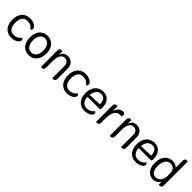

<svg xmlns="http://www.w3.org/2000/svg" viewBox="374 -2247 3781 3781"><g transform="rotate(45 2264.0 -356.5)"><path d="M36 -255Q36 -336 64 -396.5Q92 -457 145 -489.5Q198 -522 269 -522Q318 -522 360.5 -507.5Q403 -493 429 -468Q455 -443 455 -413Q455 -380 424 -370Q399 -408 358.5 -429Q318 -450 269 -450Q193 -450 156.5 -399Q120 -348 120 -255Q120 -162 156.5 -111Q193 -60 269 -60Q318 -60 358.5 -81Q399 -102 424 -140Q455 -130 455 -97Q455 -67 429 -42Q403 -17 360.5 -2.5Q318 12 269 12Q198 12 145 -20.5Q92 -53 64 -113.5Q36 -174 36 -255Z M527 -255Q527 -336 555 -396.5Q583 -457 634.5 -489.5Q686 -522 755 -522Q824 -522 875.5 -489.5Q927 -457 955 -396.5Q983 -336 983 -255Q983 -174 955 -113.5Q927 -53 875.5 -20.5Q824 12 755 12Q686 12 634.5 -20.5Q583 -53 555 -113.5Q527 -174 527 -255ZM899 -255Q899 -344 860 -397Q821 -450 755 -450Q689 -450 650 -397Q611 -344 611 -255Q611 -166 650 -113Q689 -60 755 -60Q821 -60 860 -113Q899 -166 899 -255Z M1093 2V-455Q1093 -483 1107 -499.5Q1121 -516 1147 -516Q1162 -516 1175 -512V-407Q1191 -465 1226 -493.5Q1261 -522 1319 -522Q1396 -522 1442.5 -473Q1489 -424 1489 -333V-55Q1489 -27 1475 -10.5Q1461 6 1435 6Q1420 6 1407 2V-339Q1407 -393 1378.5 -423.5Q1350 -454 1299 -454Q1240 -454 1207.5 -397Q1175 -340 1175 -236V-55Q1175 -27 1161 -10.5Q1147 6 1121 6Q1106 6 1093 2Z M1585 -255Q1585 -336 1613 -396.5Q1641 -457 1694 -489.5Q1747 -522 1818 -522Q1867 -522 1909.5 -507.5Q1952 -493 1978 -468Q2004 -443 2004 -413Q2004 -380 1973 -370Q1948 -408 1907.5 -429Q1867 -450 1818 -450Q1742 -450 1705.5 -399Q1669 -348 1669 -255Q1669 -162 1705.5 -111Q1742 -60 1818 -60Q1867 -60 1907.5 -81Q1948 -102 1973 -140Q2004 -130 2004 -97Q2004 -67 1978 -42Q1952 -17 1909.5 -2.5Q1867 12 1818 12Q1747 12 1694 -20.5Q1641 -53 1613 -113.5Q1585 -174 1585 -255Z M2076 -252Q2076 -333 2105.5 -394Q2135 -455 2187.5 -488.5Q2240 -522 2309 -522Q2407 -522 2462.5 -455.5Q2518 -389 2518 -275Q2518 -247 2510.5 -237Q2503 -227 2480 -227H2158Q2158 -148 2198.5 -101Q2239 -54 2307 -54Q2357 -54 2397.5 -76Q2438 -98 2462 -134Q2492 -123 2492 -89Q2492 -62 2465 -39Q2438 -16 2395.5 -2Q2353 12 2309 12Q2240 12 2187 -20Q2134 -52 2105 -112Q2076 -172 2076 -252ZM2436 -294Q2434 -375 2404 -416.5Q2374 -458 2313 -458Q2249 -458 2210 -414Q2171 -370 2160 -286Z M2626 2V-455Q2626 -483 2640 -499.5Q2654 -516 2680 -516Q2695 -516 2708 -512V-375Q2729 -447 2768 -483Q2807 -519 2858 -519Q2914 -519 2914 -469Q2914 -440 2894 -425Q2884 -430 2864 -430Q2788 -430 2748 -363.5Q2708 -297 2708 -148V-55Q2708 -27 2694 -10.5Q2680 6 2654 6Q2639 6 2626 2Z M3010 2V-455Q3010 -483 3024 -499.5Q3038 -516 3064 -516Q3079 -516 3092 -512V-407Q3108 -465 3143 -493.5Q3178 -522 3236 -522Q3313 -522 3359.5 -473Q3406 -424 3406 -333V-55Q3406 -27 3392 -10.5Q3378 6 3352 6Q3337 6 3324 2V-339Q3324 -393 3295.5 -423.5Q3267 -454 3216 -454Q3157 -454 3124.5 -397Q3092 -340 3092 -236V-55Q3092 -27 3078 -10.5Q3064 6 3038 6Q3023 6 3010 2Z M3502 -252Q3502 -333 3531.5 -394Q3561 -455 3613.5 -488.5Q3666 -522 3735 -522Q3833 -522 3888.5 -455.5Q3944 -389 3944 -275Q3944 -247 3936.5 -237Q3929 -227 3906 -227H3584Q3584 -148 3624.5 -101Q3665 -54 3733 -54Q3783 -54 3823.5 -76Q3864 -98 3888 -134Q3918 -123 3918 -89Q3918 -62 3891 -39Q3864 -16 3821.5 -2Q3779 12 3735 12Q3666 12 3613 -20Q3560 -52 3531 -112Q3502 -172 3502 -252ZM3862 -294Q3860 -375 3830 -416.5Q3800 -458 3739 -458Q3675 -458 3636 -414Q3597 -370 3586 -286Z M4014 -245Q4014 -328 4041.5 -390.5Q4069 -453 4120 -487Q4171 -521 4239 -521Q4282 -521 4313.5 -507.5Q4345 -494 4372 -470V-665Q4372 -693 4386.5 -709.5Q4401 -726 4427 -726Q4441 -726 4454 -722V-55Q4454 -27 4439.5 -10.5Q4425 6 4399 6Q4387 6 4372 2V-76Q4343 -32 4305 -9.5Q4267 13 4216 13Q4155 13 4109 -18.5Q4063 -50 4038.5 -108.5Q4014 -167 4014 -245ZM4374 -254V-306Q4374 -376 4341.5 -415.5Q4309 -455 4248 -455Q4177 -455 4137.5 -399.5Q4098 -344 4098 -243Q4098 -151 4131 -102Q4164 -53 4226 -53Q4292 -53 4333 -107Q4374 -161 4374 -254Z"/></g></svg>

Font: Thasadith
Style: Bold
Weight: 700
Designer: Cadson Demak Co.,Ltd.
Foundry: Cadson Demak Co.,Ltd.
Version: Version 1.000; ttfautohint (v1.6)